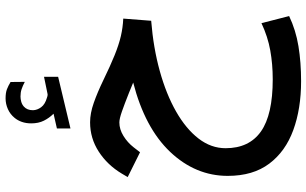

<svg xmlns="http://www.w3.org/2000/svg" viewBox="-228 -556 1114 698"><g transform="rotate(-90 329.0 -207.0)"><path d="M264.6 -569.3Q249 -585 239.3 -604.5Q229.5 -624 229.5 -650.4Q229.5 -669.4 234.9 -684.6Q240.2 -699.7 249.5 -710.9Q262.7 -727.1 281.5 -735.4Q300.3 -743.7 320.3 -743.7Q340.8 -743.7 353.5 -738.8Q366.2 -733.9 379.9 -725.6L380.4 -673.8Q365.7 -681.6 353.8 -685.5Q341.8 -689.5 327.1 -689.5Q318.4 -689.5 308.3 -686.8Q298.3 -684.1 290.5 -677.2Q277.3 -665.5 277.3 -644Q277.8 -628.4 288.3 -614.3Q298.8 -600.1 322.8 -593.3Q325.2 -592.8 327.6 -591.8Q330.1 -590.8 333 -590.8Q335.4 -590.8 337.4 -591.3L398.9 -604V-552.7L210.9 -507.8V-557.1ZM377.9 -279.8Q369.6 -283.2 362.5 -286.1Q355.5 -289.1 339.8 -295.4Q299.3 -311.5 272.7 -320.8Q246.1 -330.1 232.9 -330.1Q208 -330.1 183.8 -315.2Q159.7 -300.3 142.6 -278.3L124.5 -254.9L34.2 -299.8L46.9 -321.3Q78.1 -373.5 126.7 -405Q175.3 -436.5 233.4 -436.5Q266.1 -436.5 304.2 -423.1Q342.3 -409.7 385.7 -388.7Q439 -362.8 477.1 -347.4Q515.1 -332 546.4 -324.7Q577.6 -317.4 610.4 -315.9L602.5 -214.4Q503.9 -206.5 419.7 -183.1Q335.4 -159.7 272.5 -123.8Q209.5 -87.9 174.3 -42.2Q139.2 3.4 139.2 56.2Q139.2 141.6 200 184.6Q260.7 227.5 389.6 227.5Q444.8 227.5 494.9 218.5Q544.9 209.5 593.8 186.5L619.6 287.1Q568.4 311.5 510 321Q451.7 330.6 382.8 330.6Q282.7 330.6 205.1 302.2Q127.4 273.9 83 214.8Q38.6 155.8 38.6 64Q38.6 -53.2 125.7 -145.3Q212.9 -237.3 377.9 -279.8Z"/></g></svg>

Font: Vazir Medium FD-UI
Style: Medium-FD-UI
Weight: 500
Designer: Saber Rastikerdar
Foundry: Saber Rastikerdar
Version: Version 30.1.0